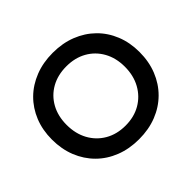

<svg xmlns="http://www.w3.org/2000/svg" viewBox="-176 -990 1225 1225"><g transform="rotate(-45 436.0 -378.0)"><path d="M435.5 12.5Q348 12.5 275.5 -16Q203 -44.5 150.5 -97Q98 -149.5 69.2 -221.2Q40.5 -293 40.5 -379.5Q40.5 -465 69.2 -536Q98 -607 150.5 -658.8Q203 -710.5 275.5 -739Q348 -767.5 435.5 -767.5Q523.5 -767.5 595.8 -739Q668 -710.5 720.8 -658.8Q773.5 -607 802.2 -536Q831 -465 831 -379.5Q831 -293 802.2 -221.2Q773.5 -149.5 720.8 -97Q668 -44.5 595.8 -16Q523.5 12.5 435.5 12.5ZM435.5 -110Q513.5 -110 572.5 -144.2Q631.5 -178.5 665 -239.2Q698.5 -300 698.5 -379.5Q698.5 -458.5 665 -518.5Q631.5 -578.5 572.5 -611.8Q513.5 -645 436 -645Q358 -645 298.8 -611.8Q239.5 -578.5 206.2 -518.5Q173 -458.5 173 -379.5Q173 -300 206.2 -239.2Q239.5 -178.5 298.8 -144.2Q358 -110 435.5 -110Z"/></g></svg>

Font: Hepta Slab SemiBold
Style: Regular
Weight: 600
Designer: Michael LaGattuta
Foundry: Michael LaGattuta
Version: Version 1.102